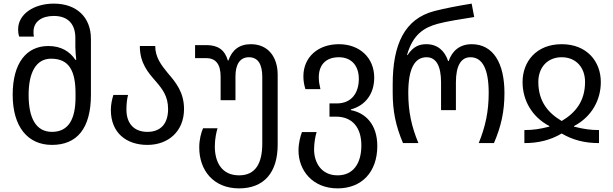

<svg xmlns="http://www.w3.org/2000/svg" viewBox="-20 -790 3387 1060"><path d="M267 10C405 10 482 -81 482 -267V-575C482 -696 402 -770 277 -770C167 -770 80 -712 80 -628C80 -616 81 -603 86 -588H167C165 -597 165 -607 165 -615C165 -670 210 -702 277 -702C360 -702 396 -652 396 -581V-530C396 -508 399 -479 401 -460H396C365 -506 317 -536 247 -536C126 -536 50 -442 50 -267C50 -90 133 10 267 10ZM267 -62C179 -62 138 -137 138 -266C138 -388 178 -466 262 -466C363 -466 397 -397 397 -273V-253C397 -135 360 -62 267 -62Z M794 10C909 10 996 -65 996 -188C996 -281 950 -336 906 -387C870 -431 837 -474 837 -536H752C752 -440 799 -388 841 -340C876 -299 908 -259 908 -188C908 -105 865 -62 794 -62C722 -62 678 -106 678 -185C678 -216 681 -243 687 -266H606C599 -243 592 -215 592 -183C592 -56 678 10 794 10Z M1300 250C1437 250 1513 163 1513 9V-377C1513 -476 1460 -546 1365 -546C1301 -546 1261 -514 1241 -456H1238C1221 -514 1184 -541 1120 -541H1057V-469H1119C1173 -469 1198 -433 1198 -367V-237H1280V-369C1280 -433 1304 -474 1354 -474C1406 -474 1428 -433 1428 -365V2C1428 110 1392 178 1300 178C1203 178 1166 104 1166 18C1166 -24 1175 -63 1181 -82H1101C1091 -59 1080 -21 1080 24C1080 150 1158 250 1300 250Z M1844 250C1976 250 2063 161 2063 16C2063 -104 1997 -167 1917 -182V-186C1997 -207 2046 -272 2046 -361C2046 -472 1965 -546 1851 -546C1735 -546 1655 -474 1655 -369C1655 -345 1658 -325 1666 -298H1749C1743 -324 1740 -341 1740 -363C1740 -431 1778 -474 1851 -474C1922 -474 1961 -425 1961 -355C1961 -278 1922 -219 1839 -219H1799V-146H1835C1926 -146 1975 -85 1975 13C1975 111 1931 178 1844 178C1751 178 1714 104 1714 35C1714 -1 1721 -39 1728 -61H1647C1638 -37 1628 1 1628 41C1628 150 1705 250 1844 250Z M2205 0H2290C2252 -91 2234 -174 2234 -277C2234 -409 2268 -474 2335 -474C2390 -474 2415 -422 2415 -335V-182H2497V-335C2497 -427 2525 -474 2577 -474C2644 -474 2678 -408 2678 -277C2678 -175 2660 -91 2623 0H2707C2747 -93 2765 -175 2765 -276C2765 -442 2703 -546 2584 -546C2520 -546 2477 -511 2457 -453H2454C2435 -511 2394 -546 2334 -546C2298 -546 2263 -536 2230 -486H2227C2259 -599 2320 -638 2398 -659C2445 -672 2530 -685 2598 -696L2584 -770C2510 -758 2441 -745 2378 -729C2214 -686 2148 -546 2148 -324V-279C2148 -175 2165 -94 2205 0Z M2875 0C2954 0 3020 -17 3081 -53C3142 -17 3208 0 3287 0V-72C3241 -72 3203 -77 3149 -91V-94C3246 -145 3297 -237 3297 -337C3297 -451 3220 -546 3081 -546C2942 -546 2865 -451 2865 -337C2865 -237 2916 -145 3013 -94V-91C2959 -77 2921 -72 2875 -72ZM3081 -122C3005 -167 2952 -231 2952 -338C2952 -416 3001 -474 3081 -474C3161 -474 3210 -416 3210 -338C3210 -231 3157 -167 3081 -122Z"/></svg>

Font: Noto Sans Georgian SemiCondensed
Style: Regular
Weight: 400
Width: 4
Designer: Monotype Design Team, Akaki Razmadze
Foundry: Google LLC
Version: Version 2.005